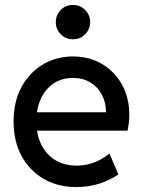

<svg xmlns="http://www.w3.org/2000/svg" viewBox="-20 -758 589 786"><path d="M292.5 7.8Q216.8 7.8 158.9 -25.6Q101.1 -59.1 68.4 -119.4Q35.6 -179.7 35.6 -260.3Q35.6 -341.8 67.9 -401.4Q100.1 -460.9 155.3 -493.9Q210.4 -526.9 278.3 -526.9Q344.7 -526.9 396.7 -496.6Q448.7 -466.3 479 -412.4Q509.3 -358.4 509.3 -287.6Q509.3 -268.1 507.1 -251.7Q504.9 -235.4 502.4 -223.1H110.8V-298.3H414.1Q414.1 -337.4 397.5 -369.4Q380.9 -401.4 350.3 -420.2Q319.8 -439 278.3 -439Q233.9 -439 200.2 -416.7Q166.5 -394.5 147.7 -354.5Q128.9 -314.5 128.9 -261.2Q128.9 -207 148.9 -166.3Q168.9 -125.5 206.1 -102.8Q243.2 -80.1 293.9 -80.1Q323.2 -80.1 348.6 -87.4Q374 -94.7 394 -106.2Q414.1 -117.7 428.2 -129.4L464.4 -43.9Q434.1 -22.5 389.4 -7.3Q344.7 7.8 292.5 7.8ZM278.8 -597.2Q249 -597.2 228.8 -617.7Q208.5 -638.2 208.5 -667.5Q208.5 -696.8 228.8 -717.3Q249 -737.8 278.8 -737.8Q308.1 -737.8 328.6 -717.3Q349.1 -696.8 349.1 -667.5Q349.1 -638.2 328.6 -617.7Q308.1 -597.2 278.8 -597.2Z"/></svg>

Font: Reddit Sans Medium
Style: Regular
Weight: 500
Designer: Stephen Hutchings
Foundry: Reddit
Version: Version 1.014